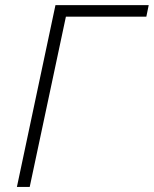

<svg xmlns="http://www.w3.org/2000/svg" viewBox="-20 -734 604 754"><path d="M46.4 0 197.8 -713.9H564L554.7 -668.5H238.8L96.7 0Z"/></svg>

Font: Open Sans Light
Style: Italic
Weight: 300
Italic angle: -12°
Designer: Monotype Design Team
Foundry: Monotype Imaging Inc.
Version: Version 3.003; ttfautohint (v1.8.4)